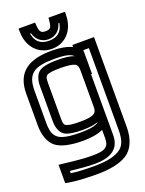

<svg xmlns="http://www.w3.org/2000/svg" viewBox="-175 -787 844 1114"><g transform="rotate(-20 247.0 -230.0)"><path d="M-2 -334V-137C-2 -79 16 -30 48 -4C80 22 139 35 217 35C252 35 302 31 340 13V64C340 123 310 134 233 134C193 134 137 129 61 120L33 117V145V209V230L53 234C97 241 155 245 225 245C304 245 368 232 410 206C455 178 480 120 480 46V-484V-509H455H371H346V-496C315 -511 273 -519 223 -519C86 -519 -2 -473 -2 -334ZM340 -131C340 -105 335 -96 322 -88C305 -79 279 -75 236 -75C188 -75 162 -79 150 -87C141 -92 138 -102 138 -131V-350C138 -378 141 -388 150 -395C161 -403 186 -407 234 -407C285 -407 312 -402 325 -394C336 -387 340 -377 340 -350V-131ZM337 -443C314 -453 278 -457 234 -457C181 -457 141 -450 121 -435C99 -419 88 -386 88 -350V-131C88 -93 100 -59 124 -44C144 -31 184 -25 236 -25C275 -25 309 -30 333 -39C314 -20 264 -15 217 -15C145 -15 102 -24 80 -42C58 -60 49 -87 49 -137V-334C49 -443 98 -469 223 -469C286 -469 320 -461 337 -443ZM390 -131V-177V-318L392 -311L396 -312V-437V-459H430V46C430 110 415 144 384 163C349 185 299 195 225 195C167 195 121 193 83 187V173C146 180 197 184 233 184C319 184 390 157 390 64V-52V-131ZM347 -705H293H270L268 -682C264 -645 256 -637 229 -637C201 -637 193 -645 189 -682L187 -705H165H111H85L86 -679C88 -597 141 -528 229 -528C316 -528 369 -597 371 -679L372 -705H347ZM319 -655C311 -605 282 -578 229 -578C175 -578 146 -605 138 -655H144C155 -614 186 -587 229 -587C271 -587 302 -614 313 -655H319Z"/></g></svg>

Font: Gamestation DisplayOutline
Style: Regular
Weight: 400
Designer: Jonas Hecksher
Foundry: Jonas Hecksher, Playtypeª, e-types AS
Version: Version 1.003